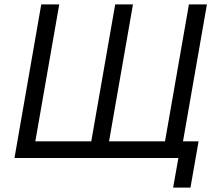

<svg xmlns="http://www.w3.org/2000/svg" viewBox="-20 -720 985 875"><path d="M732 -76H477L586 -700H505L396 -76H141L250 -700H168L46 0H793L769 135H848L885 -76H814L923 -700H841Z"/></svg>

Font: Fixel Text 20240404
Style: Italic
Weight: 400
Width: 4
Italic angle: -10°
Designer: AlfaBravo + MacPaw
Foundry: Kyrylo Tkachov, Marchela Mozhyna, Serhii Makarenko, Maria Weinstein, Zakhar Kryvoshyya
Version: Version 1.211;Glyphs 3.2 (3225)